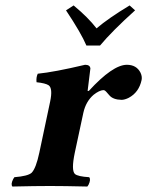

<svg xmlns="http://www.w3.org/2000/svg" viewBox="-20 -681 539 703"><path d="M346.2 -514.2H296.4Q277.3 -559.6 221.7 -643.1L249.5 -661.1Q302.7 -617.2 333.5 -577.1Q377 -614.3 454.6 -661.1L474.6 -643.1Q390.1 -566.9 346.2 -514.2ZM285.2 -268.1 253.9 -122.1Q240.2 -57.1 254.4 -43.9Q265.1 -34.7 306.6 -32.2Q313.5 -23.9 304.2 -4.4Q301.8 0 299.8 2Q213.9 0 163.1 0Q109.4 0 25.4 2Q18.6 -6.3 28.3 -25.4Q30.8 -29.8 32.7 -32.2Q82 -36.1 95.7 -48.3Q111.8 -64.5 124 -122.1L163.6 -309.1Q173.8 -357.4 158.2 -368.7Q146.5 -376.5 113.8 -379.9Q111.8 -397.5 118.2 -411.1Q178.2 -417 291.5 -443.8Q310.1 -443.8 311 -429.7Q311 -427.7 310.5 -426.8Q310.5 -425.8 300.8 -348.1H305.2Q392.6 -443.4 444.3 -443.8Q480 -443.8 494.6 -414.6Q501 -400.9 498.5 -388.2Q488.8 -342.8 451.2 -322.8Q437.5 -315.9 425.8 -315.4Q394 -315.9 380.4 -332Q366.7 -348.6 362.8 -350.1Q359.9 -351.1 358.4 -351.1Q343.3 -350.1 322.8 -334Q294.4 -309.6 285.2 -268.1Z"/></svg>

Font: Linux Libertine Slanted O
Style: Bold Slanted
Weight: 700
Designer: Philipp H. Poll
Foundry: Philipp H. Poll
Version: Version 5.0.0